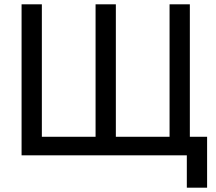

<svg xmlns="http://www.w3.org/2000/svg" viewBox="-20 -720 1000 890"><path d="M80 -700H174V-86H423V-700H517V-86H766V-700H860V-86H940V150H846V0H80Z"/></svg>

Font: Retni Sans Medium
Style: Regular
Weight: 500
Designer: Vitaly Kuzmin
Foundry: ParaType Ltd.
Version: Version 1.00;March 2, 2019;FontCreator 11.5.0.2425 64-bit; t